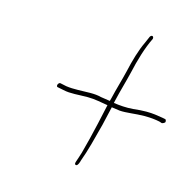

<svg xmlns="http://www.w3.org/2000/svg" viewBox="-79 -663 654 649"><g transform="rotate(15 247.5 -338.5)"><path d="M381 -574C383 -584 374 -587 369 -578L359 -555C344 -524 333 -485 324 -445C317 -415 305 -376 298 -345L295 -334L262 -339C251 -342 239 -343 224 -343C197 -343 166 -340 140 -344L121 -348C117 -349 116 -349 115 -348C108 -344 107 -333 114 -333L134 -329C160 -323 186 -327 220 -327C247 -327 270 -321 291 -318L276 -250C267 -211 258 -173 249 -141C240 -109 231 -97 240 -95C244 -94 248 -98 252 -111V-112C267 -152 279 -200 292 -250L307 -315C316 -314 326 -312 335 -311C359 -309 391 -315 421 -315C445 -315 460 -313 475 -310L484 -307C487 -307 493 -310 495 -313C496 -316 495 -322 492 -323L482 -325C464 -328 447 -331 424 -331C410 -331 395 -330 378 -328C354 -326 331 -328 310 -331L312 -340C320 -375 332 -415 339 -445C349 -490 363 -538 381 -574Z"/></g></svg>

Font: Stray Cat
Style: ExLtCnObl
Weight: 200
Version: Version 1.0